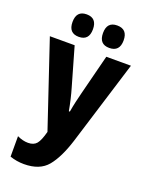

<svg xmlns="http://www.w3.org/2000/svg" viewBox="-166 -984 832 1077"><g transform="rotate(20 250.0 -445.0)"><path d="M221 -833Q221 -900 160 -900Q99 -900 99 -833Q99 -766 160 -766Q221 -766 221 -833ZM404 -833Q404 -900 342 -900Q281 -900 281 -833Q281 -766 342 -766Q404 -766 404 -833ZM335 -209 491 -714H344L283 -474Q275 -442 269 -416Q263 -390 257 -355H251Q245 -389 237 -423Q229 -457 221 -484L155 -714H7L178 -205Q164 -151 147 -130.5Q130 -110 96 -110Q64 -110 31 -126V-4Q71 10 115 10Q209 10 255 -45.5Q301 -101 335 -209Z"/></g></svg>

Font: Noto Sans Mono UI Condensed ExtraBold
Style: Regular
Weight: 800
Width: 3
Designer: Monotype Design team
Foundry: Monotype Imaging Inc.
Version: 1.000